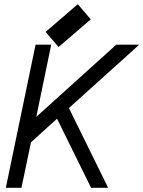

<svg xmlns="http://www.w3.org/2000/svg" viewBox="-20 -897 685 917"><path d="M82.5 0H7.8L149.9 -683.6H224.6L153.3 -338.9L535.2 -683.6H645L309.1 -380.9L496.6 0H415L252.4 -330.1L127.9 -217.3ZM259.8 -672.4 197.8 -744.6 351.6 -877 413.6 -804.7Z"/></svg>

Font: Anka/Coder
Style: Italic
Weight: 400
Italic angle: -12°
Monospace: yes
Version: Version 001.100